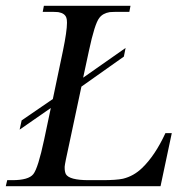

<svg xmlns="http://www.w3.org/2000/svg" viewBox="-27 -645 617 665"><path d="M149 -271 41 -196 48 -228 156 -302 191 -469Q205 -537 205 -566Q205 -578 203 -583Q198 -599 175 -603Q168 -604 136 -604H121L125 -625H425L421 -604H394Q362 -604 353 -603Q329 -599 317 -583Q301 -563 281 -469L261 -376L408 -479L402 -449L255 -345L212 -143Q198 -80 197 -68Q197 -66 197 -63Q197 -51 201 -42Q213 -21 280 -21H327Q376 -21 399 -26Q436 -35 465 -63Q510 -106 546 -184H568L529 0H-7L-2 -21H16Q72 -21 88.5 -42Q105 -63 126 -162Z"/></svg>

Font: New Athena Unicode
Style: Italic
Weight: 400
Designer: J. Rusten 1997; rev. by R. Hancock 2001, 2002, rev. by D. Mastronarde 2002-2019
Foundry: Society for Classical Studies (formerly American Philological Association)
Version: Version 5.008